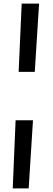

<svg xmlns="http://www.w3.org/2000/svg" viewBox="-20 -780 293 1071"><path d="M198 -760 174 -379H84L101 -760ZM164 -109 140 271H51L67 -109Z"/></svg>

Font: Lora SemiBold
Style: Italic
Weight: 600
Italic angle: -3°
Designer: Olga Karpushina, Alexei Vanyashin (Cyrillic)
Foundry: Cyreal
Version: Version 3.011; ttfautohint (v1.8.4.7-5d5b)